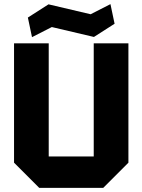

<svg xmlns="http://www.w3.org/2000/svg" viewBox="-20 -910 690 930"><path d="M48 -122V-700H216V-152H434V-700H602V-122L480 0H170ZM135 -730 115 -825 215 -889 419 -841 515 -890 535 -795 435 -731 231 -779Z"/></svg>

Font: Tektur
Style: Bold
Weight: 700
Designer: Adam Jagosz
Foundry: Adam Jagosz
Version: Version 1.005;gftools[0.9.30]